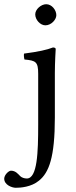

<svg xmlns="http://www.w3.org/2000/svg" viewBox="-68 -667 360 910"><path d="M113 -317V-76C113 56 109 179 59 179C48 179 35 175 28 168C18 158 6 142 -16 142C-27 142 -48 162 -48 180C-48 209 -12 223 7 223C28 223 80 220 117 189C164 151 192 79 192 -110V-321C192 -371 196 -435 196 -435C196 -439 191 -442 183 -442C155 -431 115 -422 46 -413C44 -407 46 -391 48 -385C102 -380 113 -374 113 -317ZM99 -599C99 -573 123 -547 147 -547C175 -547 199 -574 199 -595C199 -619 178 -647 151 -647C127 -647 99 -623 99 -599Z"/></svg>

Font: Libertinus Math
Style: Regular
Weight: 400
Designer: Philipp H. Poll, Khaled Hosny
Foundry: Caleb Maclennan
Version: Version 7.050;RELEASE